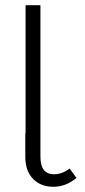

<svg xmlns="http://www.w3.org/2000/svg" viewBox="-20 -705 324 736"><path d="M273 -23Q233 11 184 11Q137 11 107 -19Q77 -49 77 -105V-195H78V-685H135V-104Q135 -37 187 -37Q218 -37 247 -59Z"/></svg>

Font: Fira Sans Extra Condensed Light
Style: Regular
Weight: 300
Width: 1
Designer: Carrois Corporate & Edenspiekermann AG
Foundry: Carrois Corporate GbR & Edenspiekermann AG
Version: Version 4.203